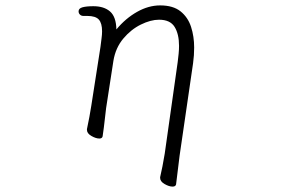

<svg xmlns="http://www.w3.org/2000/svg" viewBox="-20 -504 1040 711"><path d="M573 152V155Q573 168 589.5 177.5Q606 187 619 187Q630 187 632 179L645 73L695 -270Q697 -284 698 -299Q699 -314 699 -328Q699 -369 687.5 -404.5Q676 -440 648.5 -462Q621 -484 573 -484Q530 -484 487.5 -460Q445 -436 411 -395Q410 -442 387.5 -461.5Q365 -481 326 -481Q300 -481 285.5 -477Q271 -473 271 -462Q271 -455 276 -450Q281 -445 289 -445H303Q334 -445 346 -431.5Q358 -418 358 -388Q358 -376 356 -361.5Q354 -347 352 -330L318 -112Q316 -98 311 -71Q306 -44 302 -26V-23Q302 -10 318.5 -0.5Q335 9 348 9Q358 9 360 1Q362 -10 364.5 -31.5Q367 -53 369.5 -74Q372 -95 373 -104L400 -279Q408 -327 436.5 -361Q465 -395 501.5 -413Q538 -431 569 -431Q610 -431 626.5 -404.5Q643 -378 643 -334Q643 -320 641.5 -305Q640 -290 638 -274L590 65Q586 90 581.5 112.5Q577 135 573 152Z"/></svg>

Font: Klee One
Style: Regular
Weight: 400
Designer: Fontworks Inc.
Foundry: Fontworks Inc.
Version: Version 1.100